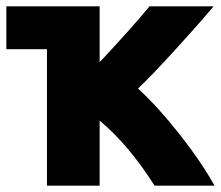

<svg xmlns="http://www.w3.org/2000/svg" viewBox="-22 -564 696 605"><path d="M292 -544V-368Q395 -478 449 -544H651Q604 -488 530.5 -407.5Q457 -327 413 -285Q475 -228 543 -142Q611 -56 654 21H465Q384 -107 292 -184V21H126V-409H-2V-544Z"/></svg>

Font: Repo
Style: ExtraBold
Weight: 800
Designer: Stefan Peev
Foundry: Context Ltd
Version: Version 001.000